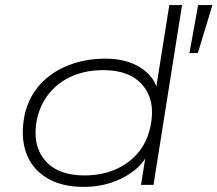

<svg xmlns="http://www.w3.org/2000/svg" viewBox="-20 -725 853 753"><path d="M309 8Q221 8 163 -27.5Q105 -63 82.5 -125.5Q60 -188 76 -272Q92 -344 137 -393.5Q182 -443 248.5 -469Q315 -495 393 -495Q476 -495 531.5 -459.5Q587 -424 599 -366H590L644 -705H694L582 0H533L553 -125H562Q541 -82 501.5 -52.5Q462 -23 413 -7.5Q364 8 309 8ZM311 -37Q377 -37 430.5 -59.5Q484 -82 520.5 -124.5Q557 -167 570 -229Q591 -328 541 -389Q491 -450 385 -450Q319 -450 265.5 -427.5Q212 -405 175.5 -362Q139 -319 125 -258Q105 -159 155 -98Q205 -37 311 -37ZM723 -517 757 -705H813L756 -517Z"/></svg>

Font: Nunito Sans 10pt Expanded ExtraLight
Style: Italic
Weight: 250
Width: 7
Italic angle: -9°
Designer: Vernon Adams
Foundry: Vernon Adams
Version: Version 3.101;gftools[0.9.27]